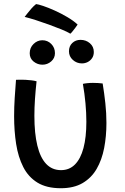

<svg xmlns="http://www.w3.org/2000/svg" viewBox="-20 -922 629 966"><path d="M397 -500Q404.5 -502 418.8 -503.5Q433 -505 447.5 -505Q459.5 -505 473.8 -504.2Q488 -503.5 496.5 -502Q504.5 -453.5 510 -403Q515.5 -352.5 515.5 -303.5Q515.5 -236.5 504 -177Q492.5 -117.5 466.2 -72.2Q440 -27 395.8 -1Q351.5 25 286 25Q214.5 25 168.5 -3.2Q122.5 -31.5 97 -81.8Q71.5 -132 61.2 -197.5Q51 -263 51 -337.5Q51 -383 54 -429.5Q57 -476 60.5 -520.5Q69.5 -521 83.2 -521Q97 -521 108 -520.5Q123.5 -519.5 138.8 -517.8Q154 -516 164 -513Q159 -468 156 -424Q153 -380 153 -339Q153 -251 167.8 -190Q182.5 -129 212.2 -97.5Q242 -66 287 -66Q329 -66 357.2 -94.5Q385.5 -123 400 -177.2Q414.5 -231.5 414.5 -309.5Q414.5 -354 410 -402.8Q405.5 -451.5 397 -500ZM193.5 -596.5Q169 -596.5 149.2 -612.2Q129.5 -628 129.5 -654Q129.5 -682 148.8 -700.8Q168 -719.5 193 -719.5Q219.5 -719.5 238 -700.8Q256.5 -682 256.5 -654.5Q256.5 -629.5 237.5 -613Q218.5 -596.5 193.5 -596.5ZM392 -603Q366 -603 346.5 -620.5Q327 -638 327 -664Q327 -690 343.8 -705.8Q360.5 -721.5 385 -721.5Q412.5 -721.5 432.2 -704.5Q452 -687.5 452 -660.5Q452 -642.5 443.5 -629.8Q435 -617 421.5 -610Q408 -603 392 -603ZM161.5 -901.5Q172 -900.5 197.5 -892Q223 -883.5 255.2 -869Q287.5 -854.5 318.5 -836.2Q349.5 -818 370.5 -798.5Q366 -791.5 358.5 -781.5Q351 -771.5 344 -763Q337 -754.5 334 -752.5Q317.5 -762.5 288.8 -774.2Q260 -786 226.2 -798.2Q192.5 -810.5 160.2 -820.8Q128 -831 104 -837Q108.5 -842.5 117.5 -854.2Q126.5 -866 138 -879Q149.5 -892 161.5 -901.5Z"/></svg>

Font: Grandstander Thin
Style: Regular
Weight: 400
Version: Version 1.200